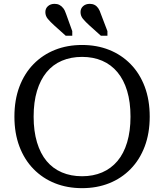

<svg xmlns="http://www.w3.org/2000/svg" viewBox="-20 -962 853 999"><path d="M505 -889 539 -800V-776H505L446 -829Q425 -848 412 -863.5Q399 -879 399 -899Q399 -918 412.5 -930Q426 -942 447 -942Q461 -942 472 -936.5Q483 -931 491 -919.5Q499 -908 505 -889ZM324 -889 356 -800V-776H322L263 -829Q242 -848 229 -863.5Q216 -879 216 -899Q216 -918 229.5 -930Q243 -942 264 -942Q278 -942 289 -936.5Q300 -931 309 -919.5Q318 -908 324 -889ZM407 17Q330 17 266 -8.5Q202 -34 154.5 -82.5Q107 -131 81 -200Q55 -269 55 -355Q55 -442 81 -511Q107 -580 154.5 -628.5Q202 -677 266 -702.5Q330 -728 407 -728Q484 -728 548 -702.5Q612 -677 659.5 -628.5Q707 -580 733 -511Q759 -442 759 -355Q759 -269 733 -200Q707 -131 659.5 -82.5Q612 -34 548 -8.5Q484 17 407 17ZM407 -45Q465 -45 511.5 -65Q558 -85 591 -124Q624 -163 641.5 -221.5Q659 -280 659 -355Q659 -431 641.5 -489Q624 -547 591 -586.5Q558 -626 511.5 -646Q465 -666 407 -666Q349 -666 302 -646Q255 -626 222.5 -586.5Q190 -547 172.5 -489Q155 -431 155 -355Q155 -280 172.5 -221.5Q190 -163 222.5 -124Q255 -85 302 -65Q349 -45 407 -45Z"/></svg>

Font: Roboto Serif
Style: Regular
Weight: 400
Designer: Greg Gazdowicz
Foundry: Commercial Type
Version: Version 1.008